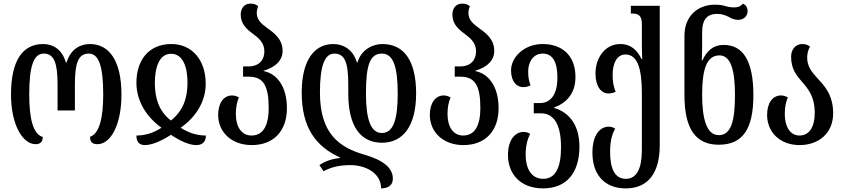

<svg xmlns="http://www.w3.org/2000/svg" viewBox="-20 -792 4677 1064"><path d="M177 7C201 7 217 -4 217 -33C163 -48 142 -136 142 -268C142 -424 166 -495 222 -495C281 -495 299 -441 299 -322V-180H395V-322C395 -441 413 -495 472 -495C528 -495 552 -424 552 -268C552 -140 531 -51 479 -34C479 -6 491 7 520 7C593 7 653 -99 653 -268C653 -459 583 -548 478 -548C427 -548 372 -522 349 -446H345C323 -522 270 -548 219 -548C107 -548 41 -459 41 -268C41 -98 107 7 177 7Z M783 12C819 12 871 -8 927 -45C983 -8 1030 12 1068 12C1111 12 1121 -17 1121 -41C1071 -41 1027 -55 981 -84C1069 -145 1120 -233 1120 -328C1120 -458 1045 -548 930 -548C804 -548 734 -458 736 -328C738 -232 790 -145 875 -84C829 -55 786 -41 736 -41C736 -11 747 12 783 12ZM927 -124C857 -179 839 -252 838 -330C838 -420 863 -494 928 -494C994 -494 1020 -420 1019 -330C1018 -248 996 -179 927 -124Z M1375 12C1500 12 1570 -70 1570 -192C1570 -317 1511 -385 1441 -398V-400C1511 -421 1546 -460 1546 -510C1546 -577 1497 -611 1455 -641C1426 -662 1403 -685 1403 -719C1403 -732 1405 -744 1411 -757C1401 -766 1389 -772 1368 -772C1330 -772 1314 -741 1314 -712C1314 -660 1345 -632 1380 -606C1415 -580 1445 -555 1445 -507C1445 -461 1417 -424 1357 -424H1327V-367H1359C1438 -367 1469 -319 1469 -194C1469 -96 1438 -41 1374 -41C1317 -41 1287 -91 1287 -160C1287 -198 1293 -226 1304 -252C1290 -260 1278 -263 1266 -263C1218 -263 1189 -219 1189 -155C1189 -60 1263 12 1375 12Z M2097 -1C2212 -1 2286 -92 2286 -274C2286 -454 2220 -548 2099 -548C2050 -548 1983 -521 1961 -446H1958C1935 -522 1878 -548 1827 -548C1722 -548 1652 -459 1652 -279C1652 -82 1732 20 1863 80V84C1826 87 1782 100 1750 123L1773 157C1815 134 1862 123 1922 123C2006 123 2092 167 2092 252C2131 252 2157 235 2157 198C2157 138 2103 95 1999 65C1861 25 1753 -50 1753 -279C1753 -422 1777 -495 1833 -495C1892 -495 1910 -443 1910 -323V-274C1910 -92 1978 -1 2097 -1ZM2097 -495C2160 -495 2184 -420 2184 -274C2184 -129 2160 -55 2096 -55C2035 -55 2008 -129 2008 -274C2008 -435 2031 -495 2097 -495Z M2548 12C2673 12 2743 -70 2743 -192C2743 -317 2684 -385 2614 -398V-400C2684 -421 2719 -460 2719 -510C2719 -577 2670 -611 2628 -641C2599 -662 2576 -685 2576 -719C2576 -732 2578 -744 2584 -757C2574 -766 2562 -772 2541 -772C2503 -772 2487 -741 2487 -712C2487 -660 2518 -632 2553 -606C2588 -580 2618 -555 2618 -507C2618 -461 2590 -424 2530 -424H2500V-367H2532C2611 -367 2642 -319 2642 -194C2642 -96 2611 -41 2547 -41C2490 -41 2460 -91 2460 -160C2460 -198 2466 -226 2477 -252C2463 -260 2451 -263 2439 -263C2391 -263 2362 -219 2362 -155C2362 -60 2436 12 2548 12Z M2990 252C3117 252 3191 169 3191 20C3191 -116 3117 -176 3050 -194V-196C3118 -221 3169 -272 3169 -366C3169 -486 3093 -548 2988 -548C2882 -548 2812 -473 2812 -402C2812 -338 2845 -309 2879 -309C2893 -309 2907 -312 2920 -319C2910 -347 2907 -365 2907 -398C2907 -441 2930 -495 2988 -495C3040 -495 3069 -452 3069 -363C3069 -258 3024 -221 2973 -221H2938V-164H2978C3049 -164 3089 -103 3089 24C3089 139 3057 199 2990 199C2923 199 2893 139 2893 67C2893 11 2905 -25 2918 -50C2908 -57 2895 -61 2881 -61C2840 -61 2795 -24 2795 67C2795 169 2861 252 2990 252Z M3448 252C3571 252 3636 167 3636 13V-760H3476V-717H3484C3515 -717 3537 -708 3537 -659V-570C3537 -533 3537 -496 3539 -465H3535C3512 -512 3478 -548 3417 -548C3334 -548 3280 -473 3280 -384C3280 -314 3311 -274 3352 -274C3365 -274 3379 -277 3392 -284C3379 -312 3375 -344 3375 -378C3375 -440 3398 -490 3446 -490C3514 -490 3537 -409 3537 -275V40C3537 139 3510 199 3448 199C3385 199 3361 139 3361 49C3361 -18 3375 -54 3389 -79C3380 -86 3366 -90 3353 -90C3311 -90 3263 -53 3263 55C3263 169 3324 252 3448 252Z M3963 10C4095 10 4155 -75 4155 -265C4155 -457 4096 -543 3991 -543C3930 -543 3896 -508 3873 -458H3869C3871 -489 3871 -527 3871 -553V-612C3871 -689 3902 -715 3955 -715C3981 -715 4001 -707 4017 -699C4035 -689 4049 -682 4071 -682C4098 -682 4123 -700 4123 -730C4123 -754 4110 -766 4097 -772C4083 -755 4067 -751 4048 -751C4031 -751 4018 -753 4001 -758C3985 -763 3968 -766 3941 -766C3849 -766 3773 -705 3773 -594V-265C3773 -75 3837 10 3963 10ZM3963 -43C3898 -43 3871 -128 3871 -266C3871 -406 3895 -485 3967 -485C4029 -485 4053 -406 4053 -265C4053 -115 4029 -43 3963 -43Z M4411 12C4515 12 4597 -52 4597 -164C4597 -270 4546 -319 4505 -364C4477 -395 4453 -425 4453 -474C4453 -496 4460 -520 4469 -533C4459 -542 4447 -548 4426 -548C4388 -548 4364 -517 4364 -478C4364 -409 4394 -374 4425 -338C4460 -298 4495 -256 4495 -166C4495 -89 4465 -41 4411 -41C4358 -41 4329 -91 4329 -160C4329 -198 4335 -226 4346 -252C4332 -260 4320 -263 4308 -263C4260 -263 4231 -219 4231 -155C4231 -60 4302 12 4411 12Z"/></svg>

Font: Noto Serif Georgian ExtraCondensed Medium
Style: Regular
Weight: 500
Width: 2
Designer: Monotype Design Team, Akaki Razmadze
Foundry: Google LLC
Version: Version 2.003